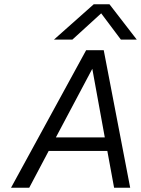

<svg xmlns="http://www.w3.org/2000/svg" viewBox="-20 -887 666 907"><path d="M423 -867H497L626 -700H551L458 -824L322 -700H235ZM595 0H519L487 -174H210L118 0H32L387 -650H470ZM416 -562 244 -238H475Z"/></svg>

Font: Overused Grotesk
Style: Italic
Weight: 400
Italic angle: -10°
Version: Version 0.003